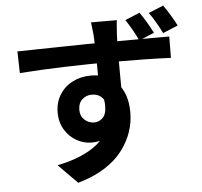

<svg xmlns="http://www.w3.org/2000/svg" viewBox="-61 -913 1121 1066"><g transform="rotate(-5 500.0 -380.5)"><path d="M620 -749 617 -706Q615 -652 615 -577L616 -421Q617 -394 617 -356L493 -399V-449V-518Q493 -645 489 -705Q488 -728 484 -759L480 -792H624Q622 -781 620 -749ZM160 -669Q194 -669 276 -671Q456 -675 597 -675Q780 -675 836 -676H906L905 -557Q779 -563 593 -563Q297 -563 62 -546L59 -667ZM425 -127Q383 -127 343 -149Q303 -171 277.5 -212.5Q252 -254 252 -310Q252 -365 278.5 -408Q305 -451 351 -474.5Q397 -498 453 -498Q547 -498 600.5 -438.5Q654 -379 654 -276Q654 -164 585 -70Q504 40 332 89L226 -18Q370 -47 450 -111.5Q530 -176 530 -296Q530 -343 508 -367.5Q486 -392 449 -392Q418 -392 395.5 -371.5Q373 -351 373 -313Q373 -279 396 -258Q419 -237 450 -237Q474 -237 493 -253Q518 -273 518 -322Q518 -356 507 -397L600 -372Q600 -250 556 -188.5Q512 -127 425 -127ZM823 -704 739 -669Q704 -740 671 -788L753 -822Q795 -761 823 -704ZM958 -733 874 -698Q837 -772 804 -816L887 -850Q926 -795 958 -733Z"/></g></svg>

Font: Merged Yaku Han JP
Style: Bold
Weight: 700
Designer: Ryoko NISHIZUKA 西塚涼子 (kana, bopomofo & ideographs); Paul D. Hunt (Latin, Greek & Cyrillic); Sandoll Communications 산돌커뮤니
Foundry: Adobe
Version: Version 2.004